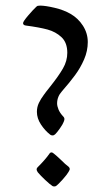

<svg xmlns="http://www.w3.org/2000/svg" viewBox="-20 -652 399 691"><path d="M137.7 -310.5Q144.5 -320.3 160.2 -339.8Q190.9 -378.4 206.5 -405.5Q222.2 -432.6 222.2 -461.9Q222.2 -498.5 201.4 -518.1Q180.7 -537.6 151.1 -545.7Q121.6 -553.7 72.8 -560.1Q63 -561.5 63 -568.8Q63 -574.7 82 -596.9Q101.1 -619.1 110.4 -627.4Q113.3 -630.4 116.2 -631.1Q119.1 -631.8 124.5 -631.8Q143.1 -631.8 176.3 -624Q209.5 -616.2 233.9 -602.1Q261.2 -586.4 278.6 -559.3Q295.9 -532.2 295.9 -500.5Q295.9 -468.8 282.7 -438.2Q269.5 -407.7 250.2 -381.6Q231 -355.5 203.1 -323.7Q185.5 -304.2 185.5 -279.8Q185.5 -270.5 190.4 -258.3Q195.3 -246.1 206.5 -233.9Q211.9 -229 211.9 -223.1Q211.9 -220.7 210.9 -218Q210 -215.3 209 -212.9Q206.5 -205.6 195.6 -189.9Q184.6 -174.3 178.7 -168.9Q174.3 -164.6 168.9 -164.6Q165 -164.6 161.1 -167Q142.1 -181.6 127.4 -203.9Q112.8 -226.1 112.8 -249.5Q112.8 -266.6 119.9 -281.5Q127 -296.4 137.7 -310.5ZM111.8 -42Q111.8 -46.4 114.7 -49.3Q143.6 -78.1 157.7 -98.6Q160.6 -103.5 165.5 -103.5Q168 -103.5 170.2 -101.8Q172.4 -100.1 173.3 -99.6Q180.2 -94.7 199.2 -76.7Q216.8 -59.1 224.1 -54.2Q231 -49.3 231 -43.5Q231 -41 229.2 -38.1Q227.5 -35.2 226.6 -33.2Q222.2 -24.9 206.1 -6.6Q189.9 11.7 181.2 17.6Q179.2 19 175.3 19Q171.4 19 168.9 17.6Q159.7 11.7 142.8 -4.2Q126 -20 116.2 -31.7Q111.8 -38.1 111.8 -42Z"/></svg>

Font: David Libre
Style: Regular
Weight: 400
Version: Version 1.000